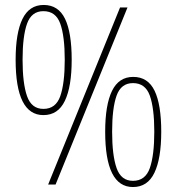

<svg xmlns="http://www.w3.org/2000/svg" viewBox="-20 -744 712 774"><path d="M155 -280Q43 -280 43 -503Q43 -611 70.5 -667.5Q98 -724 156 -724Q215 -724 242 -668.5Q269 -613 269 -503Q269 -395 241.5 -337.5Q214 -280 155 -280ZM174 0 464 -714H494L204 0ZM155 -305Q205 -305 223 -356.5Q241 -408 241 -503Q241 -598 223 -648.5Q205 -699 155 -699Q107 -699 89 -648.5Q71 -598 71 -503Q71 -408 89 -356.5Q107 -305 155 -305ZM516 10Q404 10 404 -213Q404 -321 431.5 -377.5Q459 -434 517 -434Q576 -434 603 -378.5Q630 -323 630 -213Q630 -105 602.5 -47.5Q575 10 516 10ZM516 -15Q566 -15 584 -66.5Q602 -118 602 -213Q602 -308 584 -358.5Q566 -409 516 -409Q468 -409 450 -358.5Q432 -308 432 -213Q432 -118 450 -66.5Q468 -15 516 -15Z"/></svg>

Font: Noto Serif Tamil ExtraCondensed Thin
Style: Regular
Weight: 100
Width: 2
Designer: Indian Type Foundry, Tom Grace, and the Monotype Design Team
Foundry: Monotype Imaging Inc.
Version: Version 2.004; ttfautohint (v1.8.4.7-5d5b)